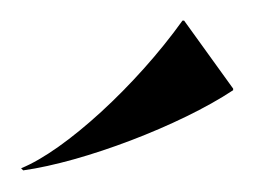

<svg xmlns="http://www.w3.org/2000/svg" viewBox="-20 -808 241 182"><path d="M153 -788.5C109 -727 42 -665.5 0 -648.5L2 -646.5C59.5 -654.5 150.5 -689 201 -722.5V-724L154.5 -788.5Z"/></svg>

Font: Beautique Display Thin
Style: Bold
Weight: 500
Designer: Nhat-Quang Ngo
Version: Version 1.100;Glyphs 3.2.3 (3260)